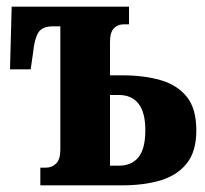

<svg xmlns="http://www.w3.org/2000/svg" viewBox="-20 -556 616 576"><path d="M101 0V-53H117Q136 -53 148.5 -65.5Q161 -78 161 -107V-477H139Q106 -477 94.5 -457.5Q83 -438 79 -396L72 -348H10L15 -536H367V-483H351Q333 -483 321.5 -471Q310 -459 310 -429V-330H347Q412 -330 462 -315.5Q512 -301 540.5 -265.5Q569 -230 569 -165Q569 -102 540.5 -66Q512 -30 462 -15Q412 0 347 0ZM310 -59H337Q375 -59 395.5 -84.5Q416 -110 416 -165Q416 -219 395.5 -245Q375 -271 337 -271H310Z"/></svg>

Font: Noto Serif ExtraCondensed ExtraBold
Style: Regular
Weight: 800
Width: 2
Designer: Monotype Design Team
Foundry: Monotype Imaging Inc.
Version: Version 2.013; ttfautohint (v1.8.4.7-5d5b)